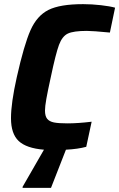

<svg xmlns="http://www.w3.org/2000/svg" viewBox="-20 -716 575 926"><path d="M225 -344Q210 -276 203.5 -239Q197 -202 197 -183Q197 -156 207.5 -143Q218 -130 240 -125.5Q262 -121 305 -121Q356 -121 422 -129L396 -8Q356 3 298 6L226 190H89V185L192 6Q107 -1 70 -36Q33 -71 33 -146Q33 -219 61 -344Q96 -500 127 -570Q158 -640 213.5 -668Q269 -696 381 -696Q423 -696 466.5 -691Q510 -686 535 -679L510 -559Q427 -567 399 -567Q334 -567 307 -554Q280 -541 264.5 -499.5Q249 -458 225 -344Z"/></svg>

Font: Saira Semi Condensed
Style: Bold Italic
Weight: 700
Width: 4
Italic angle: -12°
Designer: Hector Gatti with collaboration of the Omnibus-Type team
Foundry: Omnibus-Type
Version: Version 1.001; ttfautohint (v1.8)